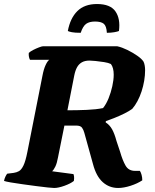

<svg xmlns="http://www.w3.org/2000/svg" viewBox="-31 -934 772 954"><path d="M238 0Q231 0 206 -2.5Q181 -5 148 -9.5Q115 -14 81.5 -18.5Q48 -23 22.5 -27.5Q-3 -32 -11 -35Q-9 -46 -4 -56.5Q1 -67 5 -71L37 -75Q51 -77 63 -83.5Q75 -90 85.5 -111.5Q96 -133 105 -179L180 -558Q186 -590 195.5 -610.5Q205 -631 214 -637H118Q115 -642 113 -651Q111 -660 112 -671Q119 -678 133.5 -685.5Q148 -693 162.5 -698.5Q177 -704 182 -704H552Q575 -699 601.5 -686Q628 -673 650.5 -657.5Q673 -642 682 -628Q686 -620 688 -608.5Q690 -597 690 -585Q690 -560 685.5 -533Q681 -506 672.5 -480Q664 -454 652 -431.5Q640 -409 626 -393Q611 -382 588 -370.5Q565 -359 540 -349Q515 -339 495 -332L494 -326Q514 -313 526 -291.5Q538 -270 548 -233L566 -179Q578 -137 593 -111Q608 -85 640 -85H664Q669 -78 672.5 -65Q676 -52 676 -38Q652 -22 618 -11Q584 0 556 0Q512 0 479.5 -29Q447 -58 431 -119L388 -274Q384 -289 376.5 -299.5Q369 -310 348 -310H289L257 -151Q252 -123 244 -106.5Q236 -90 228 -83L334 -69Q336 -64 337 -56Q338 -48 336 -35Q320 -22 289.5 -11Q259 0 238 0ZM304 -386Q352 -386 399.5 -388Q447 -390 481 -397Q497 -417 508.5 -445.5Q520 -474 527 -505.5Q534 -537 534 -563Q534 -580 530.5 -593.5Q527 -607 520 -616Q508 -622 486 -625.5Q464 -629 443.5 -631Q423 -633 414 -633Q391 -633 376 -624.5Q361 -616 352 -600Q343 -584 338 -559ZM370 -771Q341 -771 326 -774Q311 -777 306 -780Q318 -844 353.5 -879Q389 -914 451 -914Q517 -914 542.5 -877.5Q568 -841 560 -780Q554 -777 537 -774Q520 -771 500 -771Q498 -805 484.5 -816Q471 -827 441 -827Q413 -827 397 -815.5Q381 -804 370 -771Z"/></svg>

Font: Texturina 12pt Black
Style: Italic
Weight: 900
Italic angle: -11°
Designer: Guillermo Torres Carreño
Foundry: Omnibus-Type
Version: Version 1.002